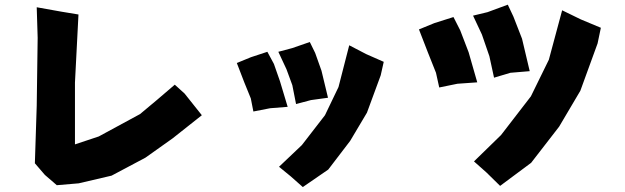

<svg xmlns="http://www.w3.org/2000/svg" viewBox="-20 -755 2618 804"><path d="M133.8 -724.6 137.7 -596.7 133.8 -312.5 126 -71.3 168 -22.5 217.8 20.5 309.6 12.7 447.3 -19.5 588.9 -94.7 703.1 -175.8 825.2 -272.5 752.9 -363.3 711.9 -400.4 637.7 -336.9 566.4 -277.3 393.6 -183.6 293.9 -150.4V-409.2L308.6 -694.3L237.3 -706.1Z M971.7 -491.2 1002.9 -410.2 1030.3 -342.8 1041 -288.1 1111.3 -301.8 1184.6 -307.6 1152.3 -415 1127 -487.3 1099.6 -538.1 1031.2 -515.6ZM1145.5 -538.1 1179.7 -464.8 1204.1 -398.4 1219.7 -319.3 1282.2 -335.9 1353.5 -345.7 1326.2 -459 1299.8 -533.2 1277.3 -579.1 1204.1 -553.7ZM1442.4 -565.4 1397.5 -390.6 1340.8 -272.5 1244.1 -147.5 1148.4 -56.6 1197.3 -16.6 1248 28.3 1354.5 -44.9 1446.3 -165 1516.6 -283.2 1574.2 -439.5 1586.9 -496.1 1513.7 -528.3Z M2334 -711.9 2278.3 -504.9 2203.1 -351.6 2078.1 -189.5 1964.8 -79.1 2017.6 -32.2 2074.2 23.4 2204.1 -73.2 2321.3 -224.6 2410.2 -375 2482.4 -573.2 2496.1 -638.7 2412.1 -673.8ZM1960.9 -689.5 1998 -610.4 2029.3 -519.5 2048.8 -429.7 2117.2 -450.2 2198.2 -457 2166 -592.8 2129.9 -685.5 2106.4 -735.4 2021.5 -704.1ZM1734.4 -631.8 1771.5 -536.1 1805.7 -450.2 1819.3 -388.7 1895.5 -404.3 1978.5 -410.2 1942.4 -536.1 1907.2 -627.9 1878.9 -683.6 1798.8 -658.2Z"/></svg>

Font: MaokenAssortedSans-TC
Style: Regular
Weight: 500
Version: Version 0.83